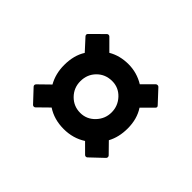

<svg xmlns="http://www.w3.org/2000/svg" viewBox="-89 -740 795 795"><g transform="rotate(-45 309.0 -342.5)"><path d="M98.1 -486.8Q95.2 -489.7 95.2 -493.9Q95.2 -498 98.1 -501L153.8 -553.2Q161.1 -558.6 168 -551.8L214.8 -503.9Q255.4 -526.9 306.2 -526.9Q362.8 -526.9 401.9 -502L453.1 -548.8Q460.4 -554.2 466.8 -547.9L522 -492.2Q524.9 -489.3 524.9 -485.1Q524.9 -481 522 -478L474.1 -430.2Q497.1 -391.1 497.1 -340.8Q497.1 -291.5 471.2 -249L518.1 -202.1Q521 -199.2 521 -194.6Q521 -189.9 518.1 -187L461.9 -134.8Q455.1 -127.9 448.2 -134.8L401.9 -181.2Q361.8 -154.8 306.2 -154.8Q255.4 -154.8 216.8 -175.8L171.9 -131.8Q168.9 -128.9 164.6 -128.9Q160.2 -128.9 157.2 -131.8L104 -188Q101.1 -190.9 101.1 -195.1Q101.1 -199.2 104 -202.1L145 -243.2Q117.2 -286.1 117.2 -340.8Q117.2 -397 145 -439ZM212.9 -339.8Q212.9 -302.2 240.7 -275.6Q268.6 -249 306.2 -249Q344.2 -249 372.1 -275.1Q399.9 -301.3 399.9 -338.9Q399.9 -378.9 373 -405.5Q346.2 -432.1 306.2 -432.1Q267.6 -432.1 240.2 -405.3Q212.9 -378.4 212.9 -339.8Z"/></g></svg>

Font: Fragment Mono SemBd
Style: Regular
Weight: 600
Designer: Wei Huang based on Nimbus Sans by URW Studio, based on Helvetica by Max Miedinger.
Foundry: Wei Huang
Version: Version 1.011